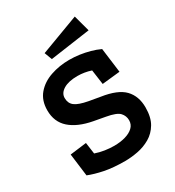

<svg xmlns="http://www.w3.org/2000/svg" viewBox="-195 -915 958 1051"><g transform="rotate(-30 284.0 -389.5)"><path d="M285 22Q210 22 156 11Q102 0 62 -16L44 -158L148 -171L158 -99Q187 -89 217 -84.5Q247 -80 275 -80Q313 -80 345 -89Q377 -98 396 -116Q415 -134 415 -161Q415 -189 396 -209.5Q377 -230 314 -241L243 -254Q152 -271 103 -314.5Q54 -358 54 -431Q54 -493 88 -533Q122 -573 177.5 -592Q233 -611 296 -611Q328 -611 360 -606.5Q392 -602 423 -593.5Q454 -585 482 -572L502 -417L389 -405L376 -498Q355 -505 333.5 -508.5Q312 -512 291 -512Q234 -512 202 -492.5Q170 -473 170 -442Q170 -409 193 -391Q216 -373 275 -362L344 -350Q445 -335 486.5 -291.5Q528 -248 528 -177Q528 -115 505 -76Q482 -37 445 -15.5Q408 6 365.5 14Q323 22 285 22ZM441 -801 469 -698 216 -662 198 -710Z"/></g></svg>

Font: Podkova ExtraBold
Style: Regular
Weight: 800
Designer: Ilya Yudin
Foundry: Cyreal (www.cyreal.org)
Version: Version 2.103